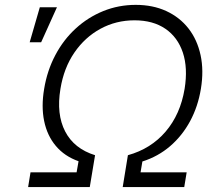

<svg xmlns="http://www.w3.org/2000/svg" viewBox="-20 -757 873 777"><path d="M93.8 0 103.5 -59.6H290L297.9 -104.5Q241.2 -124.5 206.1 -166.3Q170.9 -208 158.7 -267.1Q146.5 -326.2 158.7 -397.5Q170.9 -471.7 203.9 -533.9Q236.8 -596.2 286.4 -641.6Q335.9 -687 397.9 -712.2Q460 -737.3 529.3 -737.3Q598.6 -737.3 653.1 -712.2Q707.5 -687 742.9 -641.6Q778.3 -596.2 791.7 -533.9Q805.2 -471.7 793 -397.5Q781.2 -325.7 749.3 -266.6Q717.3 -207.5 668.5 -165.5Q619.6 -123.5 556.2 -103.5L548.8 -59.6H735.4L725.6 0H476.6L497.6 -128.9Q590.8 -154.8 650.4 -224.6Q710 -294.4 727.1 -397.5Q740.7 -481.9 720 -544.2Q699.2 -606.4 649.2 -640.6Q599.1 -674.8 524.4 -674.8Q449.7 -674.8 386.7 -640.6Q323.7 -606.4 281 -544.2Q238.3 -481.9 224.6 -397.5Q207.5 -294.9 243.7 -225.1Q279.8 -155.3 364.7 -128.9L343.3 0ZM100.1 -585.9 141.1 -727.5H210.4L146.5 -585.9Z"/></svg>

Font: Inter 18pt Light
Style: Italic
Weight: 300
Italic angle: -9.3988°
Designer: Rasmus Andersson
Foundry: rsms
Version: Version 4.001;git-66647c0bb